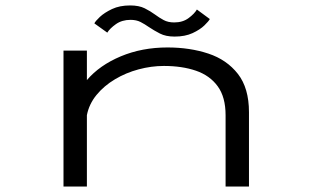

<svg xmlns="http://www.w3.org/2000/svg" viewBox="-20 -686 1140 706"><path d="M213.5 0V-500H299.5V-391.5Q346 -446 424 -478.8Q502 -511.5 596 -511.5Q678 -511.5 746 -489Q814 -466.5 854.8 -414.2Q895.5 -362 895.5 -273.5V0H809.5V-262.5Q809.5 -329 780.5 -368.8Q751.5 -408.5 700.5 -426Q649.5 -443.5 582.5 -443.5Q536.5 -443.5 489.8 -431Q443 -418.5 402.8 -394.5Q362.5 -370.5 335 -337Q307.5 -303.5 299.5 -262.5V0ZM622 -551.5Q589.5 -551.5 567.8 -562.8Q546 -574 527.5 -586.5Q512.5 -597 497 -605Q481.5 -613 460 -613Q428.5 -613 406.2 -597.2Q384 -581.5 374.5 -566L327 -600Q330.5 -608 347.2 -623.8Q364 -639.5 392 -652.8Q420 -666 458.5 -666Q491 -666 512 -655.5Q533 -645 550 -632.5Q565.5 -621 581.8 -612.2Q598 -603.5 620.5 -603.5Q652 -603.5 673.5 -619.5Q695 -635.5 704 -651L751.5 -616Q747.5 -608 731.5 -592.5Q715.5 -577 688 -564.2Q660.5 -551.5 622 -551.5Z"/></svg>

Font: Trispace Expanded Light
Style: Regular
Weight: 300
Width: 7
Designer: Tyler Finck
Foundry: Etcetera Type Company
Version: Version 1.210; ttfautohint (v1.8.3)